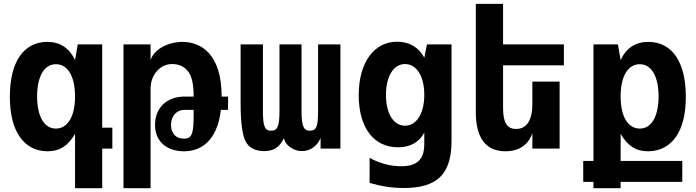

<svg xmlns="http://www.w3.org/2000/svg" viewBox="-20 -780 3652 1008"><path d="M374 208H516.6V0H569.8V-109.9H516.6V-546.9H388.2L374 -464.8C343.3 -528.3 295.4 -560.1 228 -560.1C167 -560.1 117.2 -533.7 83.5 -484.9C49.8 -435.5 31.7 -363.8 31.7 -272.5C31.7 -180.2 50.3 -108.9 84.5 -60.5C118.2 -12.7 167.5 14.2 229.5 14.2C293.5 14.2 336.9 -14.2 374 -77.1ZM273.4 -105C242.7 -105 218.3 -120.6 201.2 -149.9C184.1 -179.2 174.8 -221.7 174.8 -273.9C174.8 -300.8 177.2 -323.7 181.6 -344.7C186 -364.7 192.4 -382.8 201.2 -397.9C217.3 -425.8 241.7 -442.9 273.9 -442.9C305.7 -442.9 330.1 -426.3 347.2 -397.5C364.7 -367.7 374 -326.2 374 -273.9C374 -220.7 364.3 -179.2 347.2 -150.4C330.1 -121.6 305.2 -105 273.4 -105Z M628.4 208H770.5V-313C770.5 -355.5 785.2 -386.7 806.2 -409.2C827.1 -431.6 852.1 -443.8 884.8 -443.8C930.2 -443.8 961.9 -420.9 978 -388.2C994.1 -355.5 996.6 -308.1 996.6 -272.9H946.8C907.7 -272.9 869.6 -261.2 841.3 -236.8C813 -212.4 793.9 -174.3 793.9 -124.5C793.9 -81.1 808.6 -46.9 835.4 -22.9C862.3 1 900.4 14.2 945.3 14.2C987.8 14.2 1030.8 2.4 1066.4 -30.8C1102.5 -64.5 1130.4 -120.6 1139.6 -203.1H1177.2V-272.9H1143.6C1143.6 -382.3 1117.7 -454.1 1079.1 -498.5C1040.5 -543 987.8 -560.1 938 -560.1C901.9 -560.1 866.2 -551.3 835.4 -535.2C804.7 -519 780.3 -494.6 770.5 -464.8V-546.9H628.4ZM945.8 -52.2C923.8 -52.2 906.2 -59.1 894 -73.7C882.8 -86.9 877.9 -104.5 877.9 -124C877.9 -149.9 886.7 -169.9 899.9 -183.6C913.1 -196.8 929.7 -203.1 946.8 -203.1H996.6V-188.5C996.6 -138.2 995.6 -104 988.8 -82.5C981.9 -61 970.2 -52.2 945.8 -52.2Z M1366.7 13.2C1418.5 13.2 1448.7 -8.3 1470.2 -54.7C1474.1 -37.1 1483.9 -21 1503.9 -6.8C1521 5.4 1542 13.2 1565.4 13.2C1608.4 13.2 1647 -13.7 1663.1 -56.6V0H1767.1V-546.9H1649.9V-195.8C1649.9 -154.3 1647.5 -128.9 1640.6 -113.8C1633.3 -97.2 1621.6 -93.8 1607.4 -93.8C1591.8 -93.8 1580.6 -98.1 1573.2 -114.7C1566.4 -129.9 1563 -155.3 1563 -195.8V-546.9H1447.3V-195.8C1447.3 -155.3 1444.3 -129.9 1437.5 -114.7C1430.2 -98.1 1418.5 -93.8 1402.8 -93.8C1388.7 -93.8 1377.4 -97.2 1370.1 -113.8C1363.3 -128.9 1360.4 -154.3 1360.4 -195.8V-546.9H1243.2V-238.8C1243.2 -127.4 1253.9 -66.4 1270.5 -35.6C1287.1 -4.9 1319.3 13.2 1366.7 13.2Z M2099.6 207C2276.4 207 2350.6 133.8 2350.6 -41V-546.9H2221.7L2207.5 -477.1C2179.7 -530.3 2129.4 -561 2064.9 -561C1943.8 -561 1863.3 -452.1 1863.3 -280.3C1863.3 -111.3 1940.9 -6.8 2069.3 -6.8C2130.4 -6.8 2179.2 -30.3 2207.5 -84V-24.9C2207.5 57.1 2169.9 92.8 2085.9 92.8C2032.7 92.8 1974.1 78.6 1920.4 48.8V180.2C1981 198.2 2038.1 207 2099.6 207ZM2106.4 -120.1C2046.4 -120.1 2006.3 -183.1 2006.3 -281.7C2006.3 -380.4 2046.4 -443.8 2106.4 -443.8C2167 -443.8 2207.5 -379.9 2207.5 -282.2C2207.5 -184.1 2167 -120.1 2106.4 -120.1Z M2633.8 14.2C2707 14.2 2754.9 -21 2774.9 -81.1V0H2918V-351.6H2774.9V-232.9C2774.9 -150.9 2746.1 -103 2689.5 -103C2641.6 -103 2621.1 -136.7 2621.1 -212.9V-437H2940.4V-546.9H2621.1V-759.8H2478V-190.9C2478 -54.7 2531.7 14.2 2633.8 14.2Z M3095.7 208H3238.3V174.8H3562V64.9H3238.3V-77.1C3275.4 -14.2 3318.8 14.2 3382.3 14.2C3442.9 14.2 3493.7 -11.7 3528.3 -61C3563 -110.4 3580.6 -181.6 3580.6 -272C3580.6 -363.8 3562.5 -435.5 3528.8 -484.9C3496.6 -531.7 3447.8 -560.1 3383.8 -560.1C3316.4 -560.1 3268.1 -528.3 3238.3 -464.8L3224.1 -546.9H3095.7V64.9H3042V174.8H3095.7ZM3338.9 -105C3305.7 -105 3281.2 -123 3265.1 -149.9C3249 -176.8 3238.3 -217.8 3238.3 -273.9C3238.3 -326.2 3247.6 -368.7 3265.1 -397.9C3282.2 -426.8 3307.1 -442.9 3338.4 -442.9C3369.6 -442.9 3394 -427.2 3411.1 -397.9C3428.2 -368.7 3437.5 -326.2 3437.5 -273.9C3437.5 -247.1 3435.1 -224.1 3430.7 -203.1C3426.3 -183.1 3419.9 -165 3411.1 -149.9C3394 -120.6 3369.6 -105 3338.9 -105Z"/></svg>

Font: Hack
Style: Bold
Weight: 700
Monospace: yes
Designer: Christopher Simpkins
Foundry: Christopher Simpkins
Version: Version 2.010